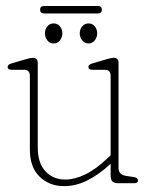

<svg xmlns="http://www.w3.org/2000/svg" viewBox="-20 -626 506 656"><path d="M82 -115V-366.5Q82 -387.5 63 -387.5H20.5Q6 -387.5 6 -397.5Q6 -405.5 20 -409.5L67.5 -423.5Q85 -428.5 92.5 -428.5Q109 -428.5 109 -410.5V-122.5Q109 -68.5 135.5 -40.5Q162 -12.5 203.5 -12.5Q234.5 -12.5 270.8 -29.8Q307 -47 348.5 -86.5L358 -95.5V-366.5Q358 -387.5 339 -387.5H296.5Q282 -387.5 282 -397.5Q282 -405.5 296 -409.5L343.5 -423.5Q361 -428.5 368.5 -428.5Q385 -428.5 385 -410.5V-52Q385 -28.5 411 -25L437.5 -21Q451.5 -19 451.5 -9Q451.5 0 437.5 0H385.5Q370 0 364 -6Q358 -12 358 -30V-66.5Q319 -30 279.2 -10Q239.5 10 199.5 10Q148.5 10 115.2 -22.5Q82 -55 82 -115ZM163.5 -477.5Q150 -477.5 141.8 -488Q133.5 -498.5 133.5 -512Q133.5 -526 141.8 -536Q150 -546 163.5 -546Q176.5 -546 184.8 -536Q193 -526 193 -512Q193 -498.5 184.8 -488Q176.5 -477.5 163.5 -477.5ZM282.5 -477.5Q269.5 -477.5 261 -488Q252.5 -498.5 252.5 -512Q252.5 -526 261 -536Q269.5 -546 282.5 -546Q295.5 -546 303.8 -536Q312 -526 312 -512Q312 -498.5 303.8 -488Q295.5 -477.5 282.5 -477.5ZM117 -593Q117 -605.5 131 -605.5H314Q328 -605.5 328 -593Q328 -580 314 -580H131Q117 -580 117 -593Z"/></svg>

Font: Fraunces 144pt SuperSoft Thin
Style: Regular
Weight: 100
Version: Version 1.000;[0bf87f6ff]